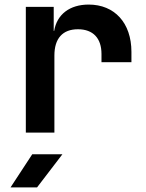

<svg xmlns="http://www.w3.org/2000/svg" viewBox="-20 -580 640 840"><path d="M368 -560C285 -560 229 -517 217 -445H215V-550H93V0H218V-337C218 -412 254 -452 321 -452C388 -452 424 -412 424 -344V-308H555V-353C555 -480 481 -560 368 -560ZM142 240 253 95H121L26 240Z"/></svg>

Font: Tekne LDO
Style: Bold
Weight: 700
Monospace: yes
Designer: Alessio Laiso, Mario Rullo, Paolo Rosset
Foundry: Alessio Laiso
Version: Version 1.000;hotconv 1.0.109;makeotfexe 2.5.65596